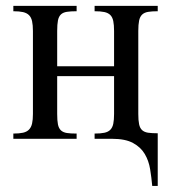

<svg xmlns="http://www.w3.org/2000/svg" viewBox="-20 -467 576 646"><path d="M492.2 158.7Q489.7 130.4 485.1 102.1Q480.5 73.7 467 51Q453.6 28.3 427.7 14.2Q401.9 0 356.9 0H298.3V-17.6Q318.4 -17.6 331.1 -20.3Q343.8 -22.9 351.1 -30.3Q358.4 -37.6 361.1 -50.5Q363.8 -63.5 363.8 -83.5V-210.9H172.4V-83.5Q172.4 -61 175 -48.1Q177.7 -35.2 185.1 -28.3Q192.4 -21.5 205.1 -19.5Q217.8 -17.6 237.8 -17.6V0H24.9V-17.6Q44.9 -17.6 57.6 -20.5Q70.3 -23.4 77.6 -31Q85 -38.6 87.9 -51.3Q90.8 -64 90.8 -83.5V-362.8Q90.8 -382.8 87.9 -395.8Q85 -408.7 77.6 -416Q70.3 -423.3 57.6 -426.3Q44.9 -429.2 24.9 -429.2V-447.3H237.8V-429.2Q217.8 -429.2 205.1 -427.2Q192.4 -425.3 185.1 -418.5Q177.7 -411.6 175 -398.4Q172.4 -385.3 172.4 -362.8V-244.1H363.8V-362.8Q363.8 -383.3 361.1 -396.2Q358.4 -409.2 351.1 -416.5Q343.8 -423.8 331.1 -426.5Q318.4 -429.2 298.3 -429.2V-447.3H510.7V-429.2Q490.7 -429.2 478 -427Q465.3 -424.8 458 -417.7Q450.7 -410.6 448 -397.5Q445.3 -384.3 445.3 -362.8V-83.5Q445.3 -62 448 -49.1Q450.7 -36.1 458 -29.3Q465.3 -22.5 478 -20.5Q490.7 -18.6 510.7 -18.6V158.7Z"/></svg>

Font: Doulos SIL
Style: Regular
Weight: 400
Designer: Walt Agee, Victor Gaultney, Peter Martin, Debbi Hosken
Foundry: SIL International
Version: Version 4.110; 2011; Maintenance release